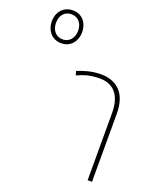

<svg xmlns="http://www.w3.org/2000/svg" viewBox="-337 -927 879 1027"><g transform="rotate(20 103.0 -413.5)"><path d="M-100 -640C-45 -640 -14 -684 -14 -734C-14 -784 -45 -827 -100 -827C-155 -827 -187 -784 -187 -734C-187 -684 -155 -640 -100 -640ZM-100 -662C-138 -662 -163 -692 -163 -734C-163 -776 -138 -805 -100 -805C-62 -805 -37 -776 -37 -734C-37 -692 -62 -662 -100 -662ZM33 -505C68 -522 108 -534 159 -534C246 -534 284 -474 284 -383V0H309V-388C309 -503 250 -557 158 -557C105 -557 60 -542 26 -528Z"/></g></svg>

Font: Noto Sans Thai Looped SemiCondensed Thin
Style: Regular
Weight: 100
Width: 4
Designer: Sasikarn Vongin, Ben Mitchell
Foundry: The Fontpad Ltd
Version: Version 1.001